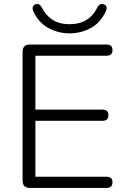

<svg xmlns="http://www.w3.org/2000/svg" viewBox="-20 -924 617 944"><path d="M127 0Q91 0 91 -36V-669Q91 -705 127 -705H504Q533 -705 533 -678Q533 -650 504 -650H154V-385H484Q513 -385 513 -358Q513 -330 484 -330H154V-55H504Q533 -55 533 -28Q533 0 504 0ZM322 -760Q267 -760 218.5 -786Q170 -812 144 -868Q138 -882 141.5 -890.5Q145 -899 154 -903Q174 -909 185 -888Q205 -848 238.5 -826.5Q272 -805 322 -805Q372 -805 406 -826.5Q440 -848 459 -888Q470 -909 490 -903Q512 -895 500 -868Q474 -812 426 -786Q378 -760 322 -760Z"/></svg>

Font: Chiron GoRound TC L
Style: Regular
Weight: 300
Designer: Ryoko NISHIZUKA 西塚涼子 (kana, bopomofo & ideographs); Paul D. Hunt (Latin, Greek & Cyrillic); Sandoll Communications 산돌커뮤니
Foundry: Adobe
Version: Version 1.000;hotconv 1.1.1;makeotfexe 2.6.0